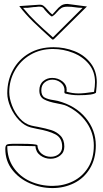

<svg xmlns="http://www.w3.org/2000/svg" viewBox="-20 -945 525 976"><path d="M78 -914 179 -921Q192 -922 200.5 -916Q209 -910 221 -896Q234 -880 246 -871L263 -890Q278 -908 290.5 -916.5Q303 -925 323 -925L422 -912L253 -745Q248 -745 246 -744Q188 -796 148.5 -834.5Q109 -873 78 -914ZM151 -909Q121 -904 97 -905Q128 -867 163.5 -833Q199 -799 249 -755L400 -905Q387 -905 378 -906Q369 -907 362 -908Q344 -911 324 -911Q303 -911 292.5 -904.5Q282 -898 270 -884Q257 -868 244 -861Q236 -864 220 -881Q204 -898 201 -904Q196 -909 190.5 -910Q185 -911 184 -911H174Q160 -909 151 -909ZM307 -476Q308 -480 308 -486Q308 -510 289 -525Q270 -540 246 -540Q224 -540 207 -526Q190 -512 190 -486Q190 -459 206.5 -449.5Q223 -440 253 -436Q267 -434 274 -432Q364 -408 415.5 -346Q467 -284 467 -206Q467 -138 437 -88.5Q407 -39 356.5 -14Q306 11 247 11Q187 11 132 -13Q77 -37 42 -82Q7 -127 7 -188Q7 -206 15 -210Q23 -214 45 -214H89Q163 -214 170 -207Q172 -179 192 -163.5Q212 -148 238 -148Q262 -148 279 -161.5Q296 -175 296 -200Q296 -244 261.5 -262Q227 -280 168 -290Q166 -291 137 -297Q105 -305 77.5 -333.5Q50 -362 33.5 -400Q17 -438 17 -471Q17 -536 46 -589.5Q75 -643 128 -674Q181 -705 252 -705Q308 -705 358.5 -685Q409 -665 440.5 -624.5Q472 -584 472 -526Q472 -510 468 -474Q455 -461 378 -461Q343 -461 310 -470ZM319 -489 318 -479Q348 -470 380 -470Q406 -470 458 -478Q463 -506 463 -528Q463 -581 432 -619Q401 -657 351.5 -676.5Q302 -696 249 -696Q185 -696 134.5 -666.5Q84 -637 55.5 -586.5Q27 -536 27 -477Q27 -446 41 -409Q55 -372 80.5 -343.5Q106 -315 138 -307Q149 -304 173 -300Q214 -292 241 -283.5Q268 -275 287.5 -255Q307 -235 307 -200Q307 -171 286 -154.5Q265 -138 237 -138Q208 -138 185 -155Q162 -172 160 -202Q126 -202 109 -203L57 -204Q30 -204 17 -202Q17 -140 48.5 -94Q80 -48 132.5 -24Q185 0 247 0Q303 0 351 -23.5Q399 -47 428 -93.5Q457 -140 457 -205Q457 -269 420.5 -322Q384 -375 320 -406Q310 -411 293.5 -414.5Q277 -418 272 -419Q227 -427 203.5 -440Q180 -453 180 -485Q180 -516 199.5 -532.5Q219 -549 245 -549Q274 -549 296.5 -532Q319 -515 319 -489Z"/></svg>

Font: Londrina Outline
Style: Regular
Weight: 400
Designer: Marcelo Magalhaes
Foundry: Marcelo Magalhães
Version: Version 1.002